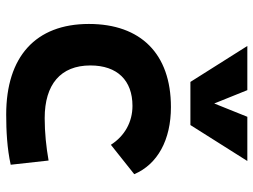

<svg xmlns="http://www.w3.org/2000/svg" viewBox="-120 -696 826 626"><g transform="rotate(90 293.0 -383.0)"><path d="M353.5 9.8C406.7 9.8 464.4 6.8 517.1 -4.9L503.4 -128.4C459 -120.6 412.1 -115.7 365.2 -115.7C255.4 -115.7 193.4 -167.5 193.4 -264.6C193.4 -352.5 242.2 -401.9 325.2 -401.9C377.9 -401.9 423.3 -376.5 452.1 -331.5L547.9 -407.7C515.6 -483.9 436 -527.3 329.1 -527.3C155.3 -527.3 58.1 -428.7 58.1 -259.8C58.1 -85.9 165 9.8 353.5 9.8ZM247.1 -590.8H387.7L504.9 -776.4H360.8L317.4 -668.5L273.9 -776.4H129.9Z"/></g></svg>

Font: Cascadia Mono NF
Style: Bold
Weight: 700
Monospace: yes
Designer: Aaron Bell
Foundry: Saja Typeworks
Version: Version 2404.023